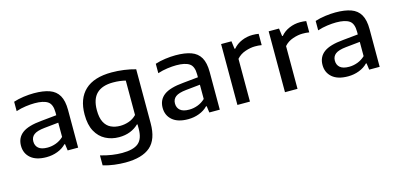

<svg xmlns="http://www.w3.org/2000/svg" viewBox="-70 -989 3433 1657"><g transform="rotate(-15 1647.0 -161.0)"><path d="M241 9Q149 9 100.5 -32.8Q52 -74.5 52 -142.5Q52 -214.5 105.5 -254.8Q159 -295 279.5 -305.5L414.5 -319V-344Q414.5 -416.5 376.8 -442Q339 -467.5 260 -467.5Q225 -467.5 180.5 -461.5Q136 -455.5 93.5 -441.5V-525.5Q134.5 -539 183.8 -545.8Q233 -552.5 276 -552.5Q359.5 -552.5 414.8 -532.8Q470 -513 497.2 -465.8Q524.5 -418.5 524.5 -336.5V0H431L423 -58.5H417Q386.5 -26.5 340 -8.8Q293.5 9 241 9ZM164.5 -151.5Q164.5 -113 190.2 -90.8Q216 -68.5 271 -68.5Q309.5 -68.5 347 -82.5Q384.5 -96.5 414.5 -125V-252.5L288 -239.5Q220.5 -232.5 192.5 -210.8Q164.5 -189 164.5 -151.5Z M886.5 230Q840 230 788.5 223.5Q737 217 689 202.5V113.5Q742 129 790.2 136Q838.5 143 880 143Q981.5 143 1026.5 105.2Q1071.5 67.5 1071.5 -21V-61.5H1065.5Q1034 -30.5 989.8 -13Q945.5 4.5 890.5 4.5Q824.5 4.5 770.2 -23.8Q716 -52 684 -110.5Q652 -169 652 -260.5Q652 -402.5 732.2 -477.5Q812.5 -552.5 970.5 -552.5Q1024.5 -552.5 1080 -545Q1135.5 -537.5 1183.5 -523.5V-41Q1183.5 102.5 1110.2 166.2Q1037 230 886.5 230ZM925 -87.5Q964.5 -87.5 1003.2 -101Q1042 -114.5 1071.5 -145V-452.5Q1049.5 -458 1021.5 -461.8Q993.5 -465.5 960 -465.5Q863 -465.5 813.5 -417.5Q764 -369.5 764 -270Q764 -202.5 784.8 -162.5Q805.5 -122.5 842 -105Q878.5 -87.5 925 -87.5Z M1506.5 9Q1414.5 9 1366 -32.8Q1317.5 -74.5 1317.5 -142.5Q1317.5 -214.5 1371 -254.8Q1424.5 -295 1545 -305.5L1680 -319V-344Q1680 -416.5 1642.2 -442Q1604.5 -467.5 1525.5 -467.5Q1490.5 -467.5 1446 -461.5Q1401.5 -455.5 1359 -441.5V-525.5Q1400 -539 1449.2 -545.8Q1498.5 -552.5 1541.5 -552.5Q1625 -552.5 1680.2 -532.8Q1735.5 -513 1762.8 -465.8Q1790 -418.5 1790 -336.5V0H1696.5L1688.5 -58.5H1682.5Q1652 -26.5 1605.5 -8.8Q1559 9 1506.5 9ZM1430 -151.5Q1430 -113 1455.8 -90.8Q1481.5 -68.5 1536.5 -68.5Q1575 -68.5 1612.5 -82.5Q1650 -96.5 1680 -125V-252.5L1553.5 -239.5Q1486 -232.5 1458 -210.8Q1430 -189 1430 -151.5Z M1947.5 0V-544H2040L2049 -474.5H2055.5Q2085.5 -510.5 2132 -530.2Q2178.5 -550 2229 -550Q2258 -550 2283.5 -545.5V-444.5Q2269.5 -447.5 2254 -448.2Q2238.5 -449 2223.5 -449Q2184 -449 2137.2 -433.2Q2090.5 -417.5 2059.5 -382V0Z M2372.5 0V-544H2465L2474 -474.5H2480.5Q2510.5 -510.5 2557 -530.2Q2603.5 -550 2654 -550Q2683 -550 2708.5 -545.5V-444.5Q2694.5 -447.5 2679 -448.2Q2663.5 -449 2648.5 -449Q2609 -449 2562.2 -433.2Q2515.5 -417.5 2484.5 -382V0Z M2935 9Q2843 9 2794.5 -32.8Q2746 -74.5 2746 -142.5Q2746 -214.5 2799.5 -254.8Q2853 -295 2973.5 -305.5L3108.5 -319V-344Q3108.5 -416.5 3070.8 -442Q3033 -467.5 2954 -467.5Q2919 -467.5 2874.5 -461.5Q2830 -455.5 2787.5 -441.5V-525.5Q2828.5 -539 2877.8 -545.8Q2927 -552.5 2970 -552.5Q3053.5 -552.5 3108.8 -532.8Q3164 -513 3191.2 -465.8Q3218.5 -418.5 3218.5 -336.5V0H3125L3117 -58.5H3111Q3080.5 -26.5 3034 -8.8Q2987.5 9 2935 9ZM2858.5 -151.5Q2858.5 -113 2884.2 -90.8Q2910 -68.5 2965 -68.5Q3003.5 -68.5 3041 -82.5Q3078.5 -96.5 3108.5 -125V-252.5L2982 -239.5Q2914.5 -232.5 2886.5 -210.8Q2858.5 -189 2858.5 -151.5Z"/></g></svg>

Font: Encode Sans Expanded Expanded Medium
Style: Regular
Weight: 500
Width: 7
Designer: Multiple Designers
Foundry: Impallari Type
Version: Version 3.000; ttfautohint (v1.8.3) -l 8 -r 50 -G 200 -x 14 